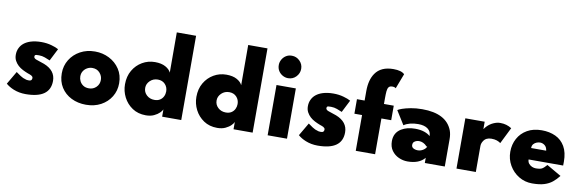

<svg xmlns="http://www.w3.org/2000/svg" viewBox="-50 -1116 4684 1544"><g transform="rotate(10 2292.0 -344.0)"><path d="M184.5 12Q131.5 12 86 -6.5Q48 -22 22.5 -44.5L84.5 -150.5Q103 -137 121 -125Q143 -110 168 -104L175 -102L193 -101Q217.5 -101 217.5 -124Q217.5 -131 213.8 -135.8Q210 -140.5 204 -144Q198 -147.5 190 -150.2Q182 -153 173.5 -156Q152.5 -164 131 -175Q109.5 -186 92.5 -201.5Q75.5 -217 64.2 -238Q53 -259 53 -286.5Q53 -317.5 65 -341.5Q88 -390 151.5 -410.5Q189.5 -422.5 238 -422.5Q283.5 -422.5 322 -411.5Q339.5 -406.5 354.5 -401Q369 -395 380 -389L329 -288.5Q309.5 -297 286.5 -305.5Q263.5 -314 238 -314Q223.5 -313.5 215.8 -313.2Q208 -313 204 -306.5Q203 -302 202.5 -297Q202.5 -285 220 -277Q229 -273 252 -266Q270.5 -260.5 289 -253.5Q384.5 -216 384.5 -130.5Q384.5 12 184.5 12Z M677.5 12Q611 12 557.8 -14.5Q504.5 -41 473.8 -89.5Q443 -138 443 -204Q443 -265.5 473.5 -315Q504 -364.5 557 -393.5Q610 -422.5 677.5 -422.5Q740 -422.5 793.2 -395.5Q846.5 -368.5 879 -319.5Q911.5 -270.5 911.5 -204Q911.5 -143 881.5 -94Q851.5 -45 798.8 -16.5Q746 12 677.5 12ZM678.5 -122Q713.5 -122 737.8 -145.8Q762 -169.5 762 -205Q762 -237.5 739.2 -263Q716.5 -288.5 678.5 -288.5Q657 -288.5 637.8 -278.2Q618.5 -268 606.2 -249.2Q594 -230.5 594 -205Q594 -185.5 603.2 -166.5Q612.5 -147.5 631.2 -134.8Q650 -122 678.5 -122Z M1166.5 12Q1102.5 12 1056 -19.2Q1009.5 -50.5 984.2 -100Q959 -149.5 959 -205Q959 -270 987.5 -318.8Q1016 -367.5 1063.2 -395Q1110.5 -422.5 1166.5 -422.5Q1219 -422.5 1252.5 -404Q1286 -385.5 1297.5 -359.5L1297 -688H1454.5V0H1298.5V-58H1297.5Q1293.5 -47 1277.2 -30.8Q1261 -14.5 1233 -1.2Q1205 12 1166.5 12ZM1213.5 -122Q1240.5 -122 1258.8 -133.8Q1277 -145.5 1286.2 -164.5Q1295.5 -183.5 1295.5 -205Q1295.5 -240 1273 -264Q1250.5 -288 1213.5 -288Q1176 -288 1150 -263Q1124 -238 1124 -205Q1124 -169.5 1149.8 -145.8Q1175.5 -122 1213.5 -122Z M1749.5 12Q1685.5 12 1639 -19.2Q1592.5 -50.5 1567.2 -100Q1542 -149.5 1542 -205Q1542 -270 1570.5 -318.8Q1599 -367.5 1646.2 -395Q1693.5 -422.5 1749.5 -422.5Q1802 -422.5 1835.5 -404Q1869 -385.5 1880.5 -359.5L1880 -688H2037.5V0H1881.5V-58H1880.5Q1876.5 -47 1860.2 -30.8Q1844 -14.5 1816 -1.2Q1788 12 1749.5 12ZM1796.5 -122Q1823.5 -122 1841.8 -133.8Q1860 -145.5 1869.2 -164.5Q1878.5 -183.5 1878.5 -205Q1878.5 -240 1856 -264Q1833.5 -288 1796.5 -288Q1759 -288 1733 -263Q1707 -238 1707 -205Q1707 -169.5 1732.8 -145.8Q1758.5 -122 1796.5 -122Z M2241.5 -480.5Q2218.5 -480.5 2197.5 -492Q2176.5 -503.5 2163.2 -524.2Q2150 -545 2150 -572.5Q2150 -595.5 2161.5 -616.5Q2173 -637.5 2193.5 -650.8Q2214 -664 2241.5 -664Q2279 -664 2306 -637.2Q2333 -610.5 2333 -572.5Q2333 -536 2306.8 -508.2Q2280.5 -480.5 2241.5 -480.5ZM2318 0H2160V-410.5H2318Z M2569.5 12Q2516.5 12 2471 -6.5Q2433 -22 2407.5 -44.5L2469.5 -150.5Q2488 -137 2506 -125Q2528 -110 2553 -104L2560 -102L2578 -101Q2602.5 -101 2602.5 -124Q2602.5 -131 2598.8 -135.8Q2595 -140.5 2589 -144Q2583 -147.5 2575 -150.2Q2567 -153 2558.5 -156Q2537.5 -164 2516 -175Q2494.5 -186 2477.5 -201.5Q2460.5 -217 2449.2 -238Q2438 -259 2438 -286.5Q2438 -317.5 2450 -341.5Q2473 -390 2536.5 -410.5Q2574.5 -422.5 2623 -422.5Q2668.5 -422.5 2707 -411.5Q2724.5 -406.5 2739.5 -401Q2754 -395 2765 -389L2714 -288.5Q2694.5 -297 2671.5 -305.5Q2648.5 -314 2623 -314Q2608.5 -313.5 2600.8 -313.2Q2593 -313 2589 -306.5Q2588 -302 2587.5 -297Q2587.5 -285 2605 -277Q2614 -273 2637 -266Q2655.5 -260.5 2674 -253.5Q2769.5 -216 2769.5 -130.5Q2769.5 12 2569.5 12Z M3037.5 0H2879.5V-292H2817V-410.5H2879.5V-488Q2879.5 -579 2917.5 -634Q2963 -700 3064.5 -700Q3129.5 -700 3155.5 -674L3108.5 -551Q3100.5 -560 3079.5 -560Q3059 -560 3050.2 -548.2Q3041.5 -536.5 3039.5 -513.8Q3037.5 -491 3037.5 -457.5V-410.5H3117.5V-292H3037.5Z M3303 12Q3266 12 3231.2 -3.8Q3196.5 -19.5 3174.2 -50.5Q3152 -81.5 3152 -127.5Q3152 -196 3207.5 -230Q3253.5 -258 3319 -258Q3363.5 -258 3395.2 -247Q3427 -236 3443.5 -219.5Q3443.5 -238.5 3437.2 -252.5Q3431 -266.5 3415.5 -278.5Q3387.5 -299 3337.5 -299Q3265.5 -299 3221 -269L3151.5 -380.5Q3159.5 -387 3186.8 -396.8Q3214 -406.5 3256 -414.5Q3298 -422.5 3349 -422.5Q3546 -422.5 3595.5 -293Q3606.5 -262.5 3606.5 -222.5V0H3443.5V-42.5Q3398.5 12 3303 12ZM3369.5 -90.5Q3391.5 -90.5 3411.5 -102.5Q3431.5 -114.5 3440 -132.5L3433 -134Q3419 -150 3402 -157.8Q3385 -165.5 3369 -165.5Q3358 -165.5 3346.2 -161.8Q3334.5 -158 3326.2 -149.5Q3318 -141 3318 -126.5Q3318 -109.5 3330.5 -101Q3346.5 -90.5 3369.5 -90.5Z M3860 0H3702V-410.5H3860V-351.5H3861.5Q3897.5 -404 3960 -420Q3966 -421.5 3971.2 -422Q3976.5 -422.5 3988.5 -422.5Q4037.5 -422.5 4079 -396L4013 -263Q4000 -273 3982 -279.2Q3964 -285.5 3937.5 -285.5Q3893 -285.5 3873 -253.5Q3860 -233.5 3860 -212.5Z M4321 12Q4261.5 12 4212.2 -17.8Q4163 -47.5 4133.8 -98Q4104.5 -148.5 4104.5 -209.5Q4104.5 -268.5 4130.8 -317Q4157 -365.5 4206.5 -394Q4256 -422.5 4325 -422.5Q4388.5 -422.5 4437.8 -399.5Q4487 -376.5 4515 -328.2Q4543 -280 4543 -204.5L4542.5 -173H4260.5Q4260.5 -153 4271.5 -139.5Q4282.5 -126 4298.2 -119.2Q4314 -112.5 4329 -112.5Q4363.5 -112.5 4379.2 -121Q4395 -129.5 4417.5 -155.5L4536 -87Q4512 -56 4484.8 -34Q4457.5 -12 4419 0Q4380.5 12 4321 12ZM4387.5 -267Q4384 -295.5 4366.8 -309.2Q4349.5 -323 4328 -323Q4315.5 -323 4300.8 -317.5Q4286 -312 4275.2 -299.8Q4264.5 -287.5 4264.5 -267Z"/></g></svg>

Font: Lucymar Sans ExtraBold
Style: Regular
Weight: 800
Foundry: The League of Moveable Type (original font) / Main changes by Cristiano Sobral with portions from Mirco Monsees
Version: Version 2.001;August 30, 2020;FontCreator 13.0.0.2681 64-bit